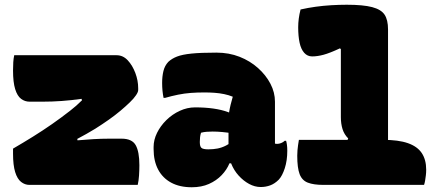

<svg xmlns="http://www.w3.org/2000/svg" viewBox="-20 -780 1840 810"><path d="M40 -547H472Q499 -547 519 -525.5Q539 -504 551 -472Q563 -440 563 -408V-400Q563 -392 554 -378.5Q545 -365 528 -348.5Q511 -332 488.5 -313Q466 -294 439 -275Q412 -256 382 -237Q366 -227 344.5 -215Q323 -203 306 -194L307 -188Q341 -191 374 -193Q407 -195 441 -195H493Q537 -195 552.5 -167.5Q568 -140 568 -83Q568 -61 566.5 -39Q565 -17 561 0H104Q85 0 69 -12.5Q53 -25 44 -54Q35 -83 35 -132V-153Q78 -178 119 -203.5Q160 -229 199.5 -256.5Q239 -284 276 -313Q289 -323 301.5 -334Q314 -345 326 -357L324 -363Q282 -357 241 -354Q200 -351 157 -351H105Q85 -351 69 -363Q53 -375 44 -404Q35 -433 35 -483Q35 -502 36 -517.5Q37 -533 40 -547Z M1140 -351Q1140 -337 1140 -322.5Q1140 -308 1140 -293Q1140 -278 1140 -263.5Q1140 -249 1140 -234Q1140 -219 1140 -204Q1140 -189 1140 -174Q1141 -174 1144 -173.5Q1147 -173 1149 -173Q1157 -173 1166 -176.5Q1175 -180 1181 -186H1187Q1189 -180 1190.5 -169Q1192 -158 1192 -144Q1192 -103 1181.5 -70.5Q1171 -38 1156 -22Q1139 -5 1120 2Q1101 9 1080 9Q1055 9 1031 -4Q1007 -17 987 -39Q967 -61 955.5 -89.5Q944 -118 944 -148Q944 -181 944 -212.5Q944 -244 944 -277Q944 -291 946.5 -306.5Q949 -322 953 -338.5Q957 -355 962 -372Q945 -379 925.5 -383Q906 -387 885.5 -388.5Q865 -390 842 -390Q812 -390 785 -388Q758 -386 731 -380.5Q704 -375 676 -367H670Q667 -382 665.5 -397.5Q664 -413 664 -430Q664 -458 669.5 -480.5Q675 -503 690 -519Q705 -533 727 -541.5Q749 -550 788 -554Q827 -558 893 -558Q946 -558 990.5 -540.5Q1035 -523 1068.5 -493Q1102 -463 1121 -426.5Q1140 -390 1140 -351ZM823 -180Q823 -162 830 -156Q837 -150 859 -150Q880 -150 898 -153.5Q916 -157 933.5 -166Q951 -175 970 -189L977 -91H948Q937 -64 915 -41Q893 -18 861.5 -4Q830 10 789 10Q738 10 702 -9.5Q666 -29 647 -65Q628 -101 628 -151V-160Q628 -190 642.5 -219.5Q657 -249 682 -273.5Q707 -298 738.5 -312.5Q770 -327 803 -327Q846 -327 880.5 -322Q915 -317 941 -307.5Q967 -298 983 -285Q992 -279 997.5 -268Q1003 -257 1005.5 -241.5Q1008 -226 1008 -205Q986 -213 963 -217Q940 -221 918 -223Q896 -225 877 -225Q863 -225 851 -224Q839 -223 828 -220Q825 -210 824 -201Q823 -192 823 -182Z M1241 -190H1596Q1661 -190 1701 -176Q1741 -162 1759.5 -134Q1778 -106 1778 -64Q1778 -51 1776.5 -39.5Q1775 -28 1773.5 -18.5Q1772 -9 1769 0H1344Q1303 0 1278.5 -9.5Q1254 -19 1244 -45.5Q1234 -72 1234 -123Q1234 -135 1235 -146Q1236 -157 1237.5 -168Q1239 -179 1241 -190ZM1248 -740Q1279 -747 1311.5 -751.5Q1344 -756 1377.5 -758Q1411 -760 1443 -760Q1512 -760 1550 -750Q1588 -740 1602.5 -718Q1617 -696 1617 -656Q1617 -595 1617 -533.5Q1617 -472 1617 -410Q1617 -348 1617 -286.5Q1617 -225 1617 -164H1435L1449 -196Q1432 -213 1425 -235.5Q1418 -258 1418 -286Q1418 -320 1418 -355.5Q1418 -391 1418 -427.5Q1418 -464 1418 -500.5Q1418 -537 1418 -573L1414 -576Q1371 -556 1345 -549Q1319 -542 1297 -542Q1277 -542 1263.5 -557Q1250 -572 1244 -599.5Q1238 -627 1238 -665Q1238 -683 1240.5 -702Q1243 -721 1248 -740Z"/></svg>

Font: Recursive Monospace Casual Black
Style: Regular
Weight: 900
Version: Version 1.047